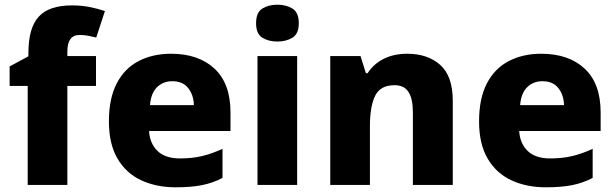

<svg xmlns="http://www.w3.org/2000/svg" viewBox="-20 -788 2623 818"><path d="M389 -422H267V0H98V-422H21V-505L101 -548V-562Q101 -669 145 -717Q189 -765 286 -765Q327 -765 360 -758.5Q393 -752 427 -741L390 -628Q375 -632 357 -635.5Q339 -639 319 -639Q267 -639 267 -569V-549H389Z M709 -559Q826 -559 894 -495.5Q962 -432 962 -309V-230H615Q618 -177 651 -145Q684 -113 747 -113Q798 -113 840.5 -123Q883 -133 928 -154V-30Q888 -9 842 0.5Q796 10 728 10Q646 10 581.5 -20Q517 -50 480.5 -112.5Q444 -175 444 -271Q444 -368 477 -432Q510 -496 570 -527.5Q630 -559 709 -559ZM714 -442Q675 -442 649 -416.5Q623 -391 619 -340H806Q805 -383 782 -412.5Q759 -442 714 -442Z M1162 -768Q1199 -768 1226 -751.5Q1253 -735 1253 -689Q1253 -644 1226 -627.5Q1199 -611 1162 -611Q1124 -611 1097.5 -627.5Q1071 -644 1071 -689Q1071 -735 1097.5 -751.5Q1124 -768 1162 -768ZM1246 -549V0H1077V-549Z M1715 -559Q1802 -559 1855.5 -511.5Q1909 -464 1909 -358V0H1739V-311Q1739 -367 1720.5 -396Q1702 -425 1661 -425Q1600 -425 1578 -379.5Q1556 -334 1556 -250V0H1387V-549H1516L1539 -476H1546Q1572 -516 1615 -537.5Q1658 -559 1715 -559Z M2286 -559Q2403 -559 2471 -495.5Q2539 -432 2539 -309V-230H2192Q2195 -177 2228 -145Q2261 -113 2324 -113Q2375 -113 2417.5 -123Q2460 -133 2505 -154V-30Q2465 -9 2419 0.5Q2373 10 2305 10Q2223 10 2158.5 -20Q2094 -50 2057.5 -112.5Q2021 -175 2021 -271Q2021 -368 2054 -432Q2087 -496 2147 -527.5Q2207 -559 2286 -559ZM2291 -442Q2252 -442 2226 -416.5Q2200 -391 2196 -340H2383Q2382 -383 2359 -412.5Q2336 -442 2291 -442Z"/></svg>

Font: Noto Sans Lao Looped ExtraBold
Style: Regular
Weight: 800
Designer: Mark Frömberg, Ben Mitchell
Foundry: The Fontpad Ltd
Version: Version 1.002; ttfautohint (v1.8.4.7-5d5b)